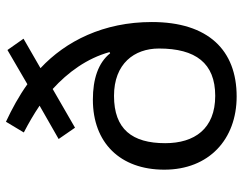

<svg xmlns="http://www.w3.org/2000/svg" viewBox="-105 -700 815 645"><g transform="rotate(-90 302.5 -377.5)"><path d="M216 -765 180 -705C211 -689 242 -671 270 -652L158 -588L196 -533L326 -608C382 -557 429 -493 450 -417L446 -415C414 -455 360 -473 290 -473C146 -473 55 -382 55 -233C55 -83 157 10 301 10C456 10 551 -85 551 -275C551 -437 487 -564 396 -649L495 -706L457 -760L342 -693C303 -721 259 -745 216 -765ZM303 -402C411 -402 462 -334 462 -251C462 -128 413 -62 303 -62C192 -62 144 -132 144 -230C144 -341 191 -402 303 -402Z"/></g></svg>

Font: Noto Sans Newa
Style: Regular
Weight: 400
Designer: Monotype Design Team
Foundry: Monotype Imaging Inc.
Version: Version 2.007